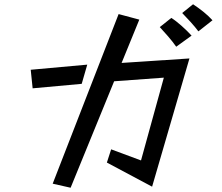

<svg xmlns="http://www.w3.org/2000/svg" viewBox="-20 -845 1040 900"><path d="M910 -698Q896 -717 872.5 -743Q849 -769 834 -784L885 -825Q908 -810 932.5 -790.5Q957 -771 976 -750ZM501 -145 641 -93 748 -481 515 -464 311 35 227 16 536 -779 633 -753 550 -550 868 -571 693 30 481 -83ZM806 -626Q790 -649 767.5 -675Q745 -701 729 -718L783 -761Q804 -748 831 -724Q858 -700 878 -678ZM124 -518 389 -542 363 -452 133 -431Z"/></svg>

Font: Stick
Style: Regular
Weight: 400
Designer: Fontworks Inc.
Foundry: Fontworks Inc.
Version: Version 1.100